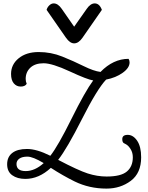

<svg xmlns="http://www.w3.org/2000/svg" viewBox="-20 -1057 873 1129"><path d="M131 -593Q131 -578 137 -564Q127 -548 102 -548Q77 -548 61 -567Q45 -586 45 -622Q45 -678 90 -714.5Q135 -751 207.5 -751Q280 -751 346 -724.5Q412 -698 471.5 -668.5Q531 -639 571 -634Q646 -711 736 -711Q742 -702 742 -690Q742 -658 701.5 -629Q661 -600 604 -589Q551 -533 462.5 -358Q374 -183 322 -117Q440 -55 496 -37Q552 -19 607 -19Q691 -19 726 -48.5Q761 -78 761 -132Q761 -160 747.5 -181Q734 -202 720 -209L707 -216Q699 -222 699 -239Q699 -264 731 -264Q763 -264 786.5 -229.5Q810 -195 810 -132Q810 -39 749 6.5Q688 52 606 52Q505 52 419 10Q350 -24 279 -70Q209 -5 129 -5Q82 -5 52 -26.5Q22 -48 22 -91Q22 -134 52 -157.5Q82 -181 139 -181Q196 -181 276 -141Q321 -198 400.5 -358.5Q480 -519 528 -584Q494 -589 390.5 -637Q287 -685 236.5 -685Q186 -685 158.5 -659Q131 -633 131 -593ZM77 -93Q77 -51 131 -51Q185 -51 237 -98Q173 -136 141.5 -136Q110 -136 93.5 -124Q77 -112 77 -93ZM416 -802Q404 -802 392 -810Q380 -818 368 -835L254 -999Q258 -1014 270 -1025.5Q282 -1037 296 -1037Q321 -1037 343 -1005L416 -900L490 -1005Q512 -1037 537 -1037Q551 -1037 561.5 -1027.5Q572 -1018 579 -999L465 -835Q442 -802 416 -802Z"/></svg>

Font: Sofia
Style: Regular
Weight: 400
Designer: Paula Nazal and Daniel Hernndez
Foundry: Paula Nazal, Daniel Hernndez
Version: Version 1.001